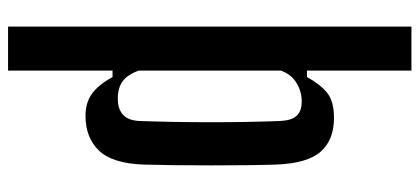

<svg xmlns="http://www.w3.org/2000/svg" viewBox="-302 -538 1040 476"><g transform="rotate(90 218.0 -300.0)"><path d="M46 200V-800H155V-541H171Q189 -574 210 -591Q231 -608 272 -608Q327 -608 356 -575Q385 -542 388 -465Q389 -436 389.5 -393.5Q390 -351 390 -303.5Q390 -256 389.5 -212Q389 -168 388 -135Q385 -58 353 -25Q321 8 267 8Q235 8 213 -7.5Q191 -23 171 -59H155V200ZM225 -72Q250 -72 264.5 -85Q279 -98 280 -127Q283 -211 283 -303.5Q283 -396 280 -473Q279 -502 267.5 -515Q256 -528 231 -528Q207 -528 185.5 -515Q164 -502 155 -476V-124Q165 -96 181.5 -84Q198 -72 225 -72Z"/></g></svg>

Font: Big Shoulders Display
Style: Bold
Weight: 700
Designer: Patric King
Foundry: XO Type Co
Version: Version 1.000; ttfautohint (v1.8.2)